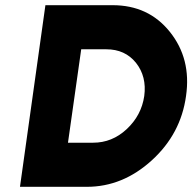

<svg xmlns="http://www.w3.org/2000/svg" viewBox="-20 -720 741 740"><path d="M390 -530Q462 -530 504 -478Q546 -425 536 -350Q525 -275 468 -222Q412 -170 339 -170H242L293 -530ZM414 -700H155L57 0H315Q453 0 565 -102Q621 -153 654 -215Q687 -277 697 -350Q718 -494 634 -598Q552 -700 414 -700Z"/></svg>

Font: Unageo
Style: Black-Italic
Weight: 900
Designer: Richard Sepsi
Foundry: Richard Sepsi
Version: Version 2.000